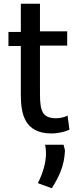

<svg xmlns="http://www.w3.org/2000/svg" viewBox="-20 -700 400 1023"><path d="M220 71H319C319 80 327 96 326 104C322 184 297 237 256 303L182 276C209 220 225 168 225 117C225 104 224 88 220 71ZM350 -9C331 0 295 11 254 11C112 11 91 -92 91 -194V-455H25V-530H91V-680H193V-533H338V-457H193V-200C193 -108 206 -70 279 -70C301 -70 322 -75 340 -84Z"/></svg>

Font: Repo Medium
Style: Regular
Weight: 500
Designer: Stefan Peev
Foundry: Context Ltd
Version: Version 1.502